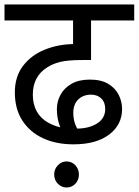

<svg xmlns="http://www.w3.org/2000/svg" viewBox="-20 -642 617 854"><path d="M307 0Q229 0 170.5 -27.5Q112 -55 79 -106.5Q46 -158 46 -231Q46 -301 82 -348.5Q118 -396 177.5 -420.5Q237 -445 307 -446H314L305 -435V-551H0V-622H577V-551H385V-375H346Q282 -375 247.5 -366.5Q213 -358 188 -341Q158 -322 142 -292Q126 -262 126 -221Q126 -178 143.5 -146.5Q161 -115 195 -96Q229 -77 276 -70Q284 -69 298 -69.5Q312 -70 320 -70Q376 -70 412 -93Q448 -116 448 -157Q448 -187 430.5 -204Q413 -221 385 -221Q350 -221 328 -199.5Q306 -178 306 -140Q306 -112 315 -88.5Q324 -65 344 -36L273 -22Q254 -57 243.5 -88.5Q233 -120 233 -157Q233 -191 249.5 -221Q266 -251 298.5 -269.5Q331 -288 380 -288Q429 -288 460.5 -269.5Q492 -251 507.5 -221Q523 -191 523 -157Q523 -87 465.5 -43.5Q408 0 307 0ZM221 134Q221 110 237.5 93Q254 76 276 76Q299 76 315 93Q331 110 331 134Q331 159 315 175.5Q299 192 276 192Q254 192 237.5 175.5Q221 159 221 134Z"/></svg>

Font: Noto Sans Devanagari
Style: Regular
Weight: 400
Designer: Jelle Bosma - Monotype Design Team
Foundry: Monotype Imaging Inc.
Version: Version 2.003